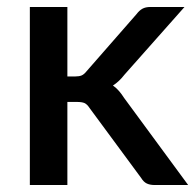

<svg xmlns="http://www.w3.org/2000/svg" viewBox="-20 -530 562 550"><path d="M173 -510V-311H196Q207 -311 214 -314Q221 -317 228.5 -326.5L371.5 -490Q379 -500 388 -505Q397 -510 411 -510H508.5L336.5 -316Q321.5 -296.5 303.5 -285Q313.5 -278 321 -269.2Q328.5 -260.5 335.5 -249.5L519 0H423Q410 0 400.8 -4.2Q391.5 -8.5 384.5 -20L237 -220Q229.5 -231.5 222 -234.8Q214.5 -238 199.5 -238H173V0H65.5V-510Z"/></svg>

Font: LatoLatin Semibold
Style: Regular
Weight: 600
Designer: Lukasz Dziedzic with Adam Twardoch and Botio Nikoltchev
Foundry: tyPoland Lukasz Dziedzic
Version: Version 2.015; 2015-08-06; http://www.latofonts.com/